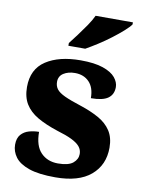

<svg xmlns="http://www.w3.org/2000/svg" viewBox="-87 -826 670 897"><g transform="rotate(10 248.0 -378.0)"><path d="M238 10Q159 10 113 -6Q67 -22 47 -49Q27 -76 27 -108Q27 -139 42 -156Q57 -173 80 -179.5Q103 -186 127 -186Q127 -120 158 -88Q189 -56 239 -56Q289 -56 310.5 -74Q332 -92 332 -117Q332 -137 319.5 -152Q307 -167 280.5 -180Q254 -193 210 -206Q152 -225 113.5 -247.5Q75 -270 55 -302.5Q35 -335 35 -383Q35 -468 97 -508.5Q159 -549 261 -549Q327 -549 367.5 -535Q408 -521 426 -499Q444 -477 444 -454Q444 -419 419 -401Q394 -383 338 -383Q338 -433 312.5 -459.5Q287 -486 245 -486Q213 -486 191 -472Q169 -458 169 -431Q169 -411 180 -396.5Q191 -382 219 -369Q247 -356 297 -340Q346 -324 384 -303Q422 -282 443 -250Q464 -218 464 -170Q464 -88 406.5 -39Q349 10 238 10ZM192 -619Q207 -638 226.5 -664Q246 -690 264.5 -717Q283 -744 293 -766H470V-756Q461 -743 438.5 -723Q416 -703 387 -681Q358 -659 327.5 -639.5Q297 -620 272 -606H192Z"/></g></svg>

Font: Noto Serif Armenian ExtraBold
Style: Regular
Weight: 800
Version: Version 2.007